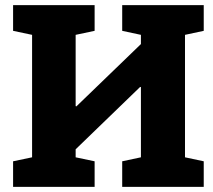

<svg xmlns="http://www.w3.org/2000/svg" viewBox="-20 -731 833 751"><path d="M31.2 0V-100.1L105.5 -115.7V-594.7L31.2 -610.4V-710.9H350.1V-610.4L275.9 -594.7V-315.9L278.8 -314.9L531.2 -558.6V-594.7L458 -610.4V-710.9H776.9V-610.4L703.6 -594.7V-115.7L776.9 -100.1V0H458V-100.1L531.2 -115.7V-390.1L528.3 -391.1L275.9 -147V-115.7L350.1 -100.1V0Z"/></svg>

Font: Roboto Slab Black
Style: Regular
Weight: 900
Designer: Google
Version: Version 2.000; ttfautohint (v1.8.1.43-b0c9)